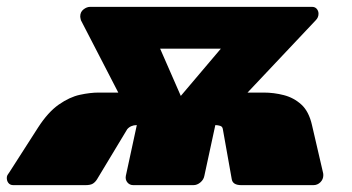

<svg xmlns="http://www.w3.org/2000/svg" viewBox="-55 -540 1028 560"><path d="M-16 0Q-26 0 -31 -7Q-36 -14 -35 -24Q-34 -29 -31.5 -32Q-29 -35 -28 -37L56 -168Q85 -213 116.5 -235Q148 -257 178 -263.5Q208 -270 233 -270H290L181 -481Q179 -489 179 -492Q179 -505 188.5 -512.5Q198 -520 208 -520H855Q864 -520 869 -514Q874 -508 874 -500Q874 -489 866 -481L667 -270H714Q744 -270 773 -262.5Q802 -255 824 -235Q846 -215 855 -175L887 -37Q888 -34 888 -29Q888 -17 879.5 -8.5Q871 0 859 0H649Q624 0 621 -17L595 -163Q594 -171 587 -173Q580 -175 575 -175H573L541 -27Q539 -16 529.5 -8Q520 0 509 0H334Q323 0 316.5 -8Q310 -16 312 -27L344 -175H342Q335 -175 328 -172Q321 -169 316 -163L228 -17Q223 -9 216 -4.5Q209 0 194 0ZM514 -165 406 -182 662 -484 701 -398H310L367 -501Z"/></svg>

Font: Rubik Light Black
Style: Italic
Weight: 900
Italic angle: -12°
Version: Version 2.104